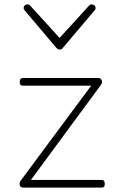

<svg xmlns="http://www.w3.org/2000/svg" viewBox="-20 -856 535 876"><path d="M88 0Q72 0 70 -11.5Q68 -23 73 -30L396 -465H85Q77 -465 73.5 -469Q70 -473 70 -483Q70 -491 73.5 -495.5Q77 -500 85 -500H429Q437 -500 441 -495Q445 -490 445.5 -483Q446 -476 440 -468L121 -35H443Q451 -35 454.5 -30.5Q458 -26 458 -15Q458 -8 454.5 -4Q451 0 443 0ZM398 -836Q405 -836 410.5 -831.5Q416 -827 416 -819Q416 -816 415 -813Q414 -810 411 -808L268 -639Q264 -633 260 -631.5Q256 -630 252 -630Q248 -630 244.5 -631.5Q241 -633 236 -639L93 -808Q91 -810 89.5 -813Q88 -816 88 -819Q88 -827 93.5 -831.5Q99 -836 106 -836Q110 -836 113 -834.5Q116 -833 118 -830L252 -683L386 -830Q389 -833 391.5 -834.5Q394 -836 398 -836Z"/></svg>

Font: Playwrite NG Modern Thin
Style: Regular
Weight: 250
Designer: Veronika Burian, José Scaglione
Foundry: TypeTogether
Version: Version 1.002